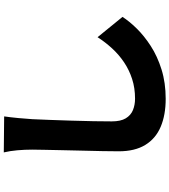

<svg xmlns="http://www.w3.org/2000/svg" viewBox="41 -884 917 1040"><g transform="rotate(-90 500.0 -364.5)"><path d="M389 -801Q384 -766 380 -724Q376 -682 374 -649Q372 -610 370 -553.5Q368 -497 366 -435.5Q364 -374 363 -316.5Q362 -259 362 -218Q362 -170 378.5 -142.5Q395 -115 423 -103.5Q451 -92 485 -92Q543 -92 592 -108Q641 -124 682 -151.5Q723 -179 757 -216Q791 -253 818 -295L928 -160Q905 -124 865.5 -83.5Q826 -43 770.5 -7Q715 29 643 51.5Q571 74 484 74Q397 74 333 47Q269 20 234.5 -36.5Q200 -93 200 -180Q200 -218 201 -269.5Q202 -321 203.5 -377.5Q205 -434 206 -488Q207 -542 208 -584.5Q209 -627 209 -649Q209 -690 205.5 -729.5Q202 -769 194 -803Z"/></g></svg>

Font: Noto Sans SC Thin Black
Style: Regular
Weight: 900
Version: Version 2.004-H2;hotconv 1.0.118;makeotfexe 2.5.65603